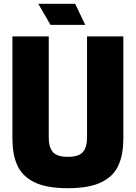

<svg xmlns="http://www.w3.org/2000/svg" viewBox="-20 -970 710 1004"><path d="M44.9 -248V-779.8H234.9V-252.9Q234.9 -228 239 -210.4Q243.2 -192.9 253.7 -178.5Q264.2 -164.1 284.4 -157Q304.7 -149.9 335 -149.9Q365.2 -149.9 385.5 -157Q405.8 -164.1 416.3 -178.5Q426.8 -192.9 430.9 -210.4Q435.1 -228 435.1 -252.9V-779.8H625V-248Q625 -205.6 619.1 -171.4Q613.3 -137.2 600.1 -107.2Q586.9 -77.1 564.7 -55.2Q542.5 -33.2 510.7 -17.3Q479 -1.5 434.8 6.3Q390.6 14.2 335 14.2Q279.3 14.2 235.1 6.3Q190.9 -1.5 159.2 -17.3Q127.4 -33.2 105.2 -55.2Q83 -77.1 69.8 -107.2Q56.6 -137.2 50.8 -171.4Q44.9 -205.6 44.9 -248ZM180.2 -950.2H373L425.8 -839.8H244.1Z"/></svg>

Font: Cooper Hewitt
Style: Heavy
Weight: 713
Designer: Village Type and Design LLC
Foundry: Cooper Hewitt Smithsonian Design Museum
Version: 1.000